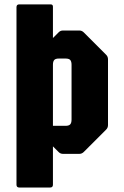

<svg xmlns="http://www.w3.org/2000/svg" viewBox="-20 -686 552 856"><path d="M66 150Q53.5 150 53.5 137.5V-654Q53.5 -666.5 66 -666.5H205.5Q216 -666.5 216 -656.5V-516.5L241 -541.5Q249 -550 261 -550H333.5Q345 -550 353.5 -541.5L453.5 -441.5Q461.5 -433.5 461.5 -421.5V-128.5Q461.5 -116.5 453.5 -108.5L353.5 -8.5Q345 0 333.5 0H261Q249 0 241 -8.5L216 -33.5V137.5Q216 150 203.5 150ZM216 -125H272Q287 -125 293 -131.5Q299 -138 299 -153V-397Q299 -412 293.2 -418.5Q287.5 -425 272 -425H242.5Q227.5 -425 221.8 -418.5Q216 -412 216 -397Z"/></svg>

Font: Jaro 24pt
Style: Regular
Weight: 400
Designer: Agyei Archer, Celine Hurka, Mirko Velimirović
Version: Version 1.000